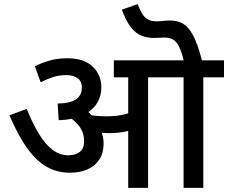

<svg xmlns="http://www.w3.org/2000/svg" viewBox="-20 -916 1112 936"><path d="M702 -539V0H605V-539H535V-622H803V-539ZM308 -632Q389 -632 431.5 -591.5Q474 -551 474 -490Q474 -445 450.5 -409.5Q427 -374 381 -353Q335 -332 266 -330L261 -411Q326 -413 352.5 -433Q379 -453 379 -488Q379 -522 356.5 -536Q334 -550 305 -550Q269 -550 239.5 -540.5Q210 -531 178 -515L150 -593Q177 -607 217.5 -619.5Q258 -632 308 -632ZM485 -216Q485 -170 464 -138Q443 -106 406 -90Q369 -74 320 -74Q261 -74 211 -101Q161 -128 115.5 -189.5Q70 -251 26 -354L110 -385Q139 -314 170 -263Q201 -212 236.5 -185.5Q272 -159 312 -159Q348 -159 369 -175.5Q390 -192 390 -228Q390 -274 360.5 -307.5Q331 -341 284 -370L349 -379L397 -382Q411 -370 427.5 -353.5Q444 -337 454 -320L460 -300Q472 -281 478.5 -260.5Q485 -240 485 -216ZM498 -349Q544 -349 578.5 -356.5Q613 -364 656 -381V-298Q617 -279 583.5 -273Q550 -267 511 -267Q494 -267 474 -269Q454 -271 436.5 -274.5Q419 -278 409 -281L372 -348L381 -362Q407 -356 436 -352.5Q465 -349 498 -349ZM971 -539V0H875V-539H788V-622H1072V-539ZM877 -615Q866 -662 853.5 -687.5Q841 -713 824 -723Q807 -733 783 -733Q770 -733 757.5 -732Q745 -731 731 -731Q697 -731 669 -742.5Q641 -754 617.5 -784Q594 -814 574 -869L651 -896Q662 -868 673 -849.5Q684 -831 700.5 -821.5Q717 -812 744 -812Q759 -812 775 -814Q791 -816 808 -816Q836 -816 859 -807Q882 -798 900.5 -775.5Q919 -753 935 -714Q951 -675 966 -615Z"/></svg>

Font: Noto Sans Devanagari Medium
Style: Regular
Weight: 500
Version: Version 2.003